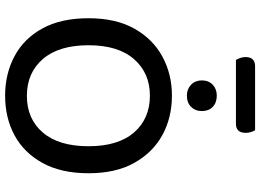

<svg xmlns="http://www.w3.org/2000/svg" viewBox="-150 -828 993 732"><g transform="rotate(90 346.0 -462.5)"><path d="M453 -866H209Q205 -873 201.5 -882.5Q198 -892 198 -902Q198 -922 207.5 -930.5Q217 -939 232 -939H477Q481 -933 484 -923Q487 -913 487 -904Q487 -884 478 -875Q469 -866 453 -866ZM641 -304Q641 -200 602 -129Q563 -58 496.5 -22Q430 14 345 14Q262 14 194.5 -22Q127 -58 88.5 -129Q50 -200 50 -304Q50 -408 89.5 -478.5Q129 -549 196 -585.5Q263 -622 345 -622Q429 -622 495.5 -585.5Q562 -549 601.5 -478.5Q641 -408 641 -304ZM538 -304Q538 -417 485.5 -477.5Q433 -538 345 -538Q259 -538 206 -477.5Q153 -417 153 -304Q153 -191 205.5 -130Q258 -69 346 -69Q434 -69 486 -130Q538 -191 538 -304ZM404 -736Q404 -711 388 -695Q372 -679 345 -679Q320 -679 303.5 -695Q287 -711 287 -736Q287 -762 303.5 -777.5Q320 -793 345 -793Q372 -793 388 -777.5Q404 -762 404 -736Z"/></g></svg>

Font: Baloo Tamma 2 Medium
Style: Regular
Weight: 500
Designer: Divya Kowshik, Shuchita Grover and Ek Type
Foundry: Ek Type
Version: Version 1.700